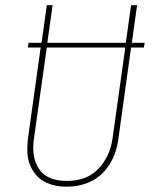

<svg xmlns="http://www.w3.org/2000/svg" viewBox="-20 -701 581 731"><path d="M530.8 -538.1 527.8 -520H479L430.2 -168.9Q425.3 -132.3 410.9 -100.6Q396.5 -68.8 372.8 -43.9Q349.1 -19 313.2 -4.6Q277.3 9.8 233.9 9.8Q198.7 9.8 170.9 0.2Q143.1 -9.3 125.7 -26.1Q108.4 -43 97.4 -65.7Q86.4 -88.4 84.7 -114.7Q83 -141.1 85.9 -169.9L134.8 -520H85.9L88.9 -538.1H138.2L158.2 -681.2H180.2L160.2 -538.1H459L479 -681.2H502L481.9 -538.1ZM408.2 -171.9 457 -520H158.2L108.9 -170.9Q99.1 -100.6 129.4 -56.4Q159.7 -12.2 234.9 -12.2Q310.5 -12.2 354.2 -57.9Q397.9 -103.5 408.2 -171.9Z"/></svg>

Font: Fira Sans Compressed Thin
Style: Italic
Weight: 100
Width: 3
Italic angle: -8°
Designer: Carrois Corporate & Edenspiekermann AG
Foundry: Carrois Corporate GbR & Edenspiekermann AG
Version: Version 4.203;PS 004.203;hotconv 1.0.88;makeotf.lib2.5.64775